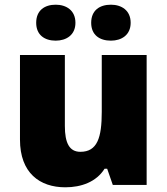

<svg xmlns="http://www.w3.org/2000/svg" viewBox="-20 -787 710 817"><path d="M134 -690C134 -638 170 -614 217 -614C262 -614 301 -638 301 -690C301 -743 262 -767 217 -767C170 -767 134 -743 134 -690ZM368 -690C368 -638 404 -614 452 -614C497 -614 536 -638 536 -690C536 -743 497 -767 452 -767C404 -767 368 -743 368 -690ZM604 -553H413V-311C413 -201 394 -141 322 -141C275 -141 256 -179 256 -251V-553H65V-193C65 -51 149 10 258 10C326 10 390 -13 425 -69H436L460 0H604Z"/></svg>

Font: Noto Sans Kannada Black
Style: Regular
Weight: 900
Designer: Jelle Bosma - Monotype Design Team
Foundry: Monotype Imaging Inc.
Version: Version 2.005